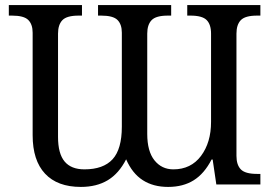

<svg xmlns="http://www.w3.org/2000/svg" viewBox="-20 -734 1094 764"><path d="M840.8 0 826.2 -99.1H821.8Q793 -43 750.7 -16.6Q708.5 9.8 648.9 9.8Q589.8 9.8 548.1 -17.1Q506.3 -43.9 481.9 -100.1Q453.1 -43.5 408.7 -16.8Q364.3 9.8 301.8 9.8Q208.5 9.8 159.2 -43Q109.9 -95.7 109.9 -195.8V-604Q109.9 -637.2 92.5 -654.5Q75.2 -671.9 27.8 -671.9H15.1V-713.9H306.2V-671.9H293Q245.6 -671.9 228.3 -653.8Q210.9 -635.7 210.9 -600.1V-189Q210.9 -122.6 237.1 -91.3Q263.2 -60.1 315.9 -60.1Q391.1 -60.1 428 -100.3Q464.8 -140.6 464.8 -230V-604Q464.8 -637.2 447.5 -654.5Q430.2 -671.9 382.8 -671.9H370.1V-713.9H661.1V-671.9H647.9Q600.6 -671.9 583.3 -653.8Q565.9 -635.7 565.9 -600.1V-201.2Q565.9 -131.8 594.7 -95.9Q623.5 -60.1 669.9 -60.1Q739.7 -60.1 779.8 -113.5Q819.8 -167 819.8 -249V-600.1Q819.8 -636.7 802.2 -654.3Q784.7 -671.9 737.8 -671.9H725.1V-713.9H1016.1V-671.9H1002.9Q955.6 -671.9 938.2 -653.8Q920.9 -635.7 920.9 -600.1V-113.8Q920.9 -78.1 938.2 -60.1Q955.6 -42 1002.9 -42H1016.1V0Z"/></svg>

Font: Droid Serif
Style: Regular
Weight: 400
Designer: Monotype Design team
Foundry: Monotype Imaging Inc.
Version: Version 1.03